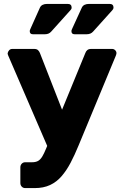

<svg xmlns="http://www.w3.org/2000/svg" viewBox="-20 -770 633 981"><path d="M109 191Q98 191 91 183.5Q84 176 84 165V85Q84 74 91 66.5Q98 59 109 59H144Q162 59 174 52.5Q186 46 195.5 30.5Q205 15 216 -12L416 -499Q419 -508 426 -514Q433 -520 446 -520H553Q562 -520 568.5 -513.5Q575 -507 575 -499Q575 -497 574.5 -494Q574 -491 572 -486L382 -28Q362 21 341 61Q320 101 294.5 130.5Q269 160 235.5 175.5Q202 191 158 191ZM227 -11 22 -486Q19 -493 19 -498Q21 -507 27 -513.5Q33 -520 43 -520H155Q168 -520 174.5 -513.5Q181 -507 184 -499L327 -133ZM361 -595Q345 -595 345 -611Q345 -615 347 -619Q349 -623 350 -626L398 -731Q407 -750 435 -750H540Q560 -750 560 -731Q560 -724 554 -718L456 -609Q444 -595 423 -595ZM148 -595Q132 -595 132 -611Q132 -615 134 -619Q136 -623 137 -626L184 -731Q193 -750 221 -750H326Q346 -750 346 -731Q346 -724 340 -718L242 -609Q230 -595 210 -595Z"/></svg>

Font: DVN-Rubik
Style: Bold
Weight: 700
Designer: Hubert and Fischer
Foundry: Hubert & Fischer
Version: Version 2.102